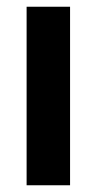

<svg xmlns="http://www.w3.org/2000/svg" viewBox="-20 -550 288 570"><path d="M188 0H59V-530H188Z"/></svg>

Font: Roundo SemiBold
Style: Regular
Weight: 600
Designer: Namrata Goyal (Gurmukhi), Shiva Nallaperumal (Latin)
Foundry: Indian Type Foundry
Version: Version 1.000;PS 1.0;hotconv 1.0.88;makeotf.lib2.5.647800